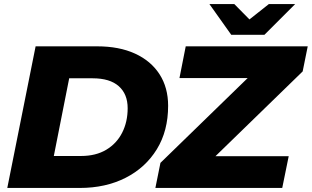

<svg xmlns="http://www.w3.org/2000/svg" viewBox="-20 -929 1541 949"><path d="M16 0 156 -700H460Q569 -700 647.5 -664Q726 -628 768.5 -562Q811 -496 811 -406Q811 -282 755 -191Q699 -100 600.5 -50Q502 0 374 0ZM246 -158H380Q454 -158 505.5 -189Q557 -220 584 -273.5Q611 -327 611 -394Q611 -464 567 -503Q523 -542 438 -542H322ZM748 0 773 -124 1204 -543H867L898 -700H1501L1476 -576L1045 -157H1407L1375 0ZM1123 -757 1015 -909H1138L1213 -833L1309 -909H1439L1287 -757Z"/></svg>

Font: Montserrat ExtraBold
Style: Italic
Weight: 800
Italic angle: -11.3°
Designer: Julieta Ulanovsky
Foundry: Julieta Ulanovsky
Version: Version 9.000; ttfautohint (v1.8.4.7-5d5b)